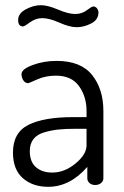

<svg xmlns="http://www.w3.org/2000/svg" viewBox="-20 -714 478 741"><path d="M198 -479Q292 -479 335.5 -424.5Q379 -370 379 -286V-26Q379 -15 370 -7.5Q361 0 347 0Q334 0 325.5 -7.5Q317 -15 317 -26V-70Q250 7 166 7Q106 7 68 -26.5Q30 -60 30 -125Q30 -202 89.5 -232Q149 -262 263 -262H314V-286Q314 -341 285 -381.5Q256 -422 196 -422Q156 -422 123.5 -407.5Q91 -393 89 -393Q77 -393 70 -404Q63 -415 63 -428Q63 -447 106 -463Q149 -479 198 -479ZM314 -153V-217H272Q232 -217 204.5 -214Q177 -211 150 -203Q123 -195 109 -177Q95 -159 95 -131Q95 -89 119 -68.5Q143 -48 182 -48Q229 -48 271.5 -83Q314 -118 314 -153ZM143 -644Q118 -644 96 -628Q74 -612 69 -612Q50 -612 50 -637Q50 -662 79.5 -678Q109 -694 138 -694Q164 -694 204 -677Q244 -660 270 -660Q296 -660 315 -674.5Q334 -689 340 -689Q349 -689 354.5 -681.5Q360 -674 360 -666Q360 -638 332 -623.5Q304 -609 276 -609Q249 -609 209.5 -626.5Q170 -644 143 -644Z"/></svg>

Font: Dosis
Style: Regular
Weight: 400
Designer: Edgar Tolentino, Pablo Impallari, Igino Marini
Foundry: Edgar Tolentino, Pablo Impallari, Igino Marini
Version: Version 1.007